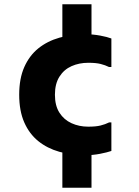

<svg xmlns="http://www.w3.org/2000/svg" viewBox="-20 -820 656 904"><path d="M381.6 -89.2Q316.1 -89.2 259.2 -105.4Q202.3 -121.6 160.2 -155.6Q118 -189.7 94.2 -243.8Q70.4 -297.9 70.4 -374Q70.4 -450.1 94.3 -504.2Q118.3 -558.3 160.6 -592.4Q202.9 -626.4 259.8 -642.6Q316.7 -658.8 381.6 -658.8Q417.6 -658.8 451.4 -652.5Q485.2 -646.2 504.4 -638.8V-504.4H493.6Q475.6 -513.4 453.6 -518.9Q431.6 -524.4 395.6 -524.4Q352.4 -524.4 316.8 -508.5Q281.1 -492.6 259.9 -459.1Q238.6 -425.6 238.6 -374Q238.6 -322.4 259.9 -289.3Q281.1 -256.1 316.8 -239.9Q352.4 -223.6 395.6 -223.6Q431.6 -223.6 453.6 -229.1Q475.6 -234.6 493.6 -243.6H504.4V-109.2Q485.2 -102.5 451 -95.8Q416.7 -89.2 381.6 -89.2ZM273.6 64V-132H410.8V64ZM273.6 -604V-800H410.8V-604Z"/></svg>

Font: Kufam
Style: Regular
Weight: 400
Designer: Wael Morcos, Artur Schmal
Foundry: Original Type
Version: Version 1.301; ttfautohint (v1.8.3)